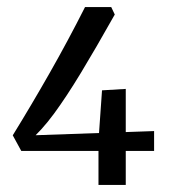

<svg xmlns="http://www.w3.org/2000/svg" viewBox="-20 -522 481 542"><path d="M16 -140Q69 -226 120.5 -316.5Q172 -407 220 -502H294L304 -481Q250 -385 208.5 -316.5Q167 -248 132 -200.5Q97 -153 59 -120L45 -139L415 -152V-96H40ZM258 -125 268 -267 335 -271V0H258Z"/></svg>

Font: Rasa
Style: Regular
Weight: 400
Designer: Anna Giedrys (Yrsa+Rasa design), David Brezina (Yrsa art-direction, Rasa art-direction, design)
Foundry: Rosetta Type Foundry
Version: Version 2.004